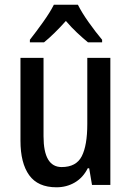

<svg xmlns="http://www.w3.org/2000/svg" viewBox="-20 -786 559 816"><path d="M449 -540V0H371L359 -71H353Q333 -31 298 -10.5Q263 10 220 10Q141 10 104 -41.5Q67 -93 67 -188V-540H165V-207Q165 -76 242 -76Q304 -76 327.5 -122Q351 -168 351 -259V-540ZM311 -766Q328 -732 357.5 -690.5Q387 -649 414 -617V-606H354Q332 -624 307.5 -647Q283 -670 260 -697Q236 -670 211.5 -646Q187 -622 167 -606H107V-617Q133 -650 163 -692Q193 -734 209 -766Z"/></svg>

Font: Noto Sans Malayalam Condensed Medium
Style: Regular
Weight: 500
Width: 3
Designer: Jelle Bosma - Monotype Design Team
Foundry: Monotype Imaging Inc.
Version: Version 2.104; ttfautohint (v1.8.4.7-5d5b)